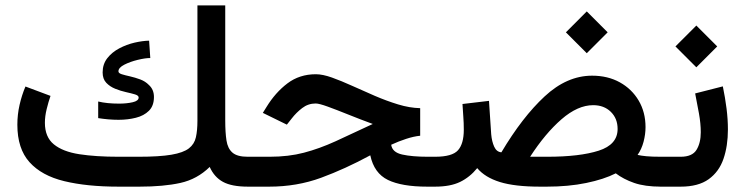

<svg xmlns="http://www.w3.org/2000/svg" viewBox="-20 -698 2787 718"><path d="M422.9 -111.8H498Q576.2 -111.8 620.8 -119.4Q665.5 -127 686.3 -143.1Q707 -159.2 712.6 -184.8Q718.3 -210.4 718.3 -246.1V-677.7H822.3V-247.6Q822.3 -203.1 826.9 -172.9Q831.5 -142.6 849.4 -127.2Q867.2 -111.8 906.2 -111.8H924.8V0H907.2Q846.7 0 814 -17.8Q781.2 -35.6 764.2 -73.7Q717.3 -27.8 654.5 -13.9Q591.8 0 501.5 0H422.9Q305.2 0 220.5 -20.5Q135.7 -41 90.3 -91.6Q44.9 -142.1 44.9 -231.4Q44.9 -269.5 53.2 -305.9Q61.5 -342.3 75.2 -374.5L168.9 -339.4Q161.1 -316.9 154.5 -290Q147.9 -263.2 147.9 -238.8Q147.9 -185.5 181.4 -158.2Q214.8 -130.9 276.6 -121.3Q338.4 -111.8 422.9 -111.8ZM347.2 -318.4Q379.9 -310.5 425.3 -310.5Q454.1 -310.5 476.3 -315.7Q498.5 -320.8 498.5 -333.5Q498.5 -340.8 484.9 -345Q471.2 -349.1 451.2 -353.5Q431.2 -357.9 411.1 -366Q391.1 -374 377.4 -388.4Q363.8 -402.8 363.8 -427.2Q363.8 -458 381.3 -480.5Q398.9 -502.9 426.3 -517.3Q453.6 -531.7 483.4 -538.6Q513.2 -545.4 537.6 -545.9L542 -481Q522.9 -481 494.9 -474.1Q466.8 -467.3 444.8 -456.1Q422.9 -444.8 422.9 -431.2Q422.9 -424.3 435.3 -420.4Q447.8 -416.5 466.3 -412.4Q484.9 -408.2 504.2 -401.1Q523.4 -394 536.6 -380.4Q555.7 -363.3 555.7 -335.4Q555.7 -302.2 536.9 -283.7Q518.1 -265.1 488 -257.6Q458 -250 423.3 -250Q404.3 -250 384.8 -251.7Q365.2 -253.4 347.2 -256.3Z M1551.3 -293.5V-190.4Q1527.3 -188 1498.8 -178.7Q1470.2 -169.4 1442.9 -156.7Q1446.8 -128.4 1484.1 -120.1Q1521.5 -111.8 1579.6 -111.8H1606.4V0H1577.6Q1482.4 0 1430.7 -25.1Q1378.9 -50.3 1364.7 -117.2Q1271 -66.4 1180.7 -33.2Q1090.3 0 986.8 0H905.3V-111.8H988.3Q1059.1 -111.8 1116.7 -127Q1174.3 -142.1 1234.9 -169.7Q1295.4 -197.3 1374 -234.4Q1326.2 -252 1282 -269.8Q1237.8 -287.6 1205.6 -299.3Q1173.3 -311 1160.6 -311Q1132.3 -311 1110.1 -293.9Q1087.9 -276.9 1071.3 -255.4L1052.7 -231.9L962.9 -275.9L976.6 -297.9Q1009.8 -352.1 1054.9 -386.2Q1100.1 -420.4 1161.1 -420.4Q1186.5 -420.4 1221.4 -408Q1256.3 -395.5 1297.1 -377Q1337.9 -358.4 1381.6 -339.6Q1425.3 -320.8 1468.5 -307.6Q1511.7 -294.4 1551.3 -293.5Z M2174.3 -655.3 2252.4 -577.1 2174.3 -499 2096.2 -577.1ZM2024.9 0H1999Q1905.3 0 1849.4 -17.3Q1793.5 -34.7 1764.6 -69.3Q1736.8 -35.2 1700.4 -17.6Q1664.1 0 1606.9 0H1586.9L1587.4 -111.8H1606.9Q1670.9 -111.8 1692.6 -136Q1714.4 -160.2 1714.4 -212.9Q1714.4 -238.8 1712.6 -261.7Q1710.9 -284.7 1709.5 -309.1L1808.6 -320.8L1816.9 -195.8Q1819.3 -168.9 1828.1 -149.4Q1836.9 -129.9 1855 -128.4Q1933.1 -259.8 2016.6 -337.4Q2100.1 -415 2194.3 -415Q2252.9 -415 2297.9 -390.1Q2342.8 -365.2 2368.4 -321.8Q2394 -278.3 2394 -222.7Q2394 -195.8 2386.7 -168Q2379.4 -140.1 2364.3 -118.7Q2377 -115.7 2396.7 -113.8Q2416.5 -111.8 2451.7 -111.8H2466.3V0H2452.1Q2391.6 0 2351.6 -13.9Q2311.5 -27.8 2282.7 -49.8Q2238.3 -27.3 2172.1 -13.7Q2106 0 2024.9 0ZM2198.2 -304.7Q2140.6 -304.7 2079.8 -252Q2019 -199.2 1962.4 -111.8H2026.4Q2147.9 -111.8 2218.8 -134.5Q2289.6 -157.2 2289.6 -215.8Q2289.6 -254.9 2264.2 -279.8Q2238.8 -304.7 2198.2 -304.7Z M2525.4 0H2446.8V-111.8H2525.4Q2568.8 -111.8 2584.7 -137.7Q2600.6 -163.6 2600.6 -203.6Q2600.6 -235.8 2593.8 -273.7Q2586.9 -311.5 2579.6 -348.6L2683.1 -375Q2691.9 -332.5 2697 -292Q2702.1 -251.5 2702.1 -213.9Q2702.1 -152.3 2685.5 -104Q2668.9 -55.7 2630.1 -27.8Q2591.3 0 2525.4 0ZM2584 -602.5 2662.1 -524.4 2584 -446.3 2505.9 -524.4Z"/></svg>

Font: Vazirmatn UI FD Medium
Style: Regular
Weight: 500
Designer: Saber Rastikerdar
Foundry: Saber Rastikerdar
Version: Version 33.003